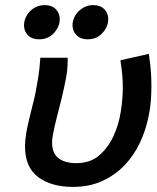

<svg xmlns="http://www.w3.org/2000/svg" viewBox="-20 -720 613 752"><path d="M563 -509 565 -494Q569 -467 571 -439.5Q573 -412 573 -384Q573 -352 570.5 -321.5Q568 -291 561 -260Q551 -210 528 -161Q505 -112 468.5 -73.5Q432 -35 381.5 -11.5Q331 12 265 12Q181 12 129.5 -26.5Q78 -65 78 -146Q78 -170 82.5 -197.5Q87 -225 94 -252Q100 -279 107 -305.5Q114 -332 119 -356Q125 -387 130 -418.5Q135 -450 137 -482L138 -494H245V-481Q245 -448 238 -411.5Q231 -375 222 -337Q213 -300 203.5 -264Q194 -228 188 -196Q186 -188 185 -179Q184 -170 184 -162Q184 -120 209 -100.5Q234 -81 279 -81Q333 -81 368 -111Q403 -141 424 -186Q445 -231 453 -282.5Q461 -334 461 -377Q461 -401 459 -425Q457 -449 453 -473L452 -484ZM74 -621Q74 -635 80 -649.5Q86 -664 96.5 -675Q107 -686 122 -693Q137 -700 155 -700Q183 -700 198.5 -684Q214 -668 214 -645Q214 -616 191.5 -591Q169 -566 133 -566Q105 -566 89.5 -582Q74 -598 74 -621ZM264 -621Q264 -635 270 -649.5Q276 -664 287 -675Q298 -686 312.5 -693Q327 -700 345 -700Q373 -700 388.5 -684Q404 -668 404 -645Q404 -616 381.5 -591Q359 -566 323 -566Q296 -566 280 -582Q264 -598 264 -621Z"/></svg>

Font: Codetta
Style: Bold Italic
Weight: 700
Italic angle: -11°
Designer: Ulrich Proeller
Foundry: PROSA GmbH
Version: Version 2.00;September 29, 2018;FontCreator 11.5.0.2427 64-b